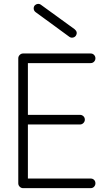

<svg xmlns="http://www.w3.org/2000/svg" viewBox="-20 -978 573 998"><path d="M100 0Q90 0 82.5 -7.5Q75 -15 75 -25V-675Q75 -685 82.5 -692.5Q90 -700 100 -700H451Q462 -700 469 -692.5Q476 -685 476 -675Q476 -665 469 -657.5Q462 -650 451 -650H125V-381H396Q406 -381 413.5 -374Q421 -367 421 -356Q421 -346 413.5 -338.5Q406 -331 396 -331H125V-50H451Q462 -50 469 -43Q476 -36 476 -25Q476 -15 469 -7.5Q462 0 451 0ZM340 -787 165 -915Q157 -921 155.5 -930.5Q154 -940 159 -948Q166 -956 175.5 -957.5Q185 -959 193 -953L368 -826Q386 -811 374 -792Q368 -784 358 -782.5Q348 -781 340 -787Z"/></svg>

Font: Zen Kurenaido
Style: ARC
Weight: 400
Designer: Yoshimichi Ohira
Foundry: Positype
Version: Version 1.001